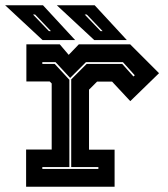

<svg xmlns="http://www.w3.org/2000/svg" viewBox="-44 -708 638 728"><path d="M55 0V-141H152V-391.5L144.5 -399H56V-540H182.5L216.5 -500L255 -540H449.5L559 -430.5L450 -324.5L381 -398.5H324L293.5 -368V-140.5H390.5V0ZM116.5 -67.5H329V-74.5H226V-407L284.5 -465.5H419.5L462 -418L467 -422.5L422 -472.5H282L222 -412.5L166.5 -472.5H116.5V-465.5H163.5L219 -405.5V-74.5H116.5ZM437 -556H313.5L171.5 -688H315ZM345 -590 285 -653H277L337.5 -590ZM241 -556H117.5L-24.5 -688H119ZM149 -590 89 -653H81L141.5 -590Z"/></svg>

Font: Tourney Thin ExtraBold
Style: Regular
Weight: 800
Version: Version 1.015